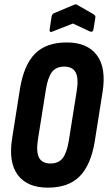

<svg xmlns="http://www.w3.org/2000/svg" viewBox="-20 -856 496 882"><path d="M200 6Q105 6 61.5 -52.5Q18 -111 36 -222L72 -450Q90 -558 141 -609.5Q192 -661 287 -661Q381 -661 425 -602.5Q469 -544 451 -432L415 -205Q397 -97 345.5 -45.5Q294 6 200 6ZM212 -105Q249 -105 268 -129.5Q287 -154 296 -209L332 -435Q342 -495 328 -522.5Q314 -550 275 -550Q238 -550 219 -525.5Q200 -501 191 -446L155 -220Q145 -160 159 -132.5Q173 -105 212 -105ZM221 -711Q206 -705 208 -720L217 -780Q220 -792 227 -795L320 -834Q328 -838 334 -834L409 -791Q414 -788 416.5 -784.5Q419 -781 418 -774L409 -720Q407 -707 394 -711L315 -748Z"/></svg>

Font: Sofia Sans Extra Condensed ExtraBold
Style: Italic
Weight: 800
Italic angle: -9°
Designer: Botio Nikoltchev, Ani Petrova
Foundry: lettersoup
Version: Version 4.101; ttfautohint (v1.8.4.7-5d5b)